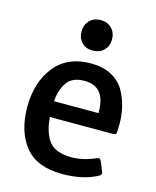

<svg xmlns="http://www.w3.org/2000/svg" viewBox="-109 -783 707 870"><g transform="rotate(15 244.5 -347.5)"><path d="M265 12Q146 12 90.5 -57.5Q35 -127 35 -241.5Q35 -356 94 -431Q153 -506 264 -506Q319 -506 358.5 -485.5Q398 -465 419 -430Q459 -362 459 -273Q459 -231 455 -227Q451 -223 440 -223H146Q151 -151 181.5 -111.5Q212 -72 287 -72Q342 -72 400 -98Q414 -105 420 -90L439 -44Q444 -32 430 -24Q364 12 265 12ZM146 -297H354Q356 -422 256 -422Q197 -422 172.5 -384.5Q148 -347 146 -297ZM203 -584Q184 -604 184 -635Q184 -666 203.5 -686.5Q223 -707 255.5 -707Q288 -707 307.5 -686.5Q327 -666 327 -635Q327 -604 307 -584Q287 -564 254.5 -564Q222 -564 203 -584Z"/></g></svg>

Font: Crete Round
Style: Regular
Weight: 400
Designer: Veronika Burian
Foundry: TypeTogether
Version: Version 1.001